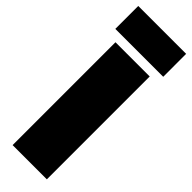

<svg xmlns="http://www.w3.org/2000/svg" viewBox="-302 -913 924 924"><g transform="rotate(45 160.0 -450.5)"><path d="M43 0V-700H276V0ZM-3 -745V-901H323V-745Z"/></g></svg>

Font: Georama ExtraCondensed Thin Black
Style: Regular
Weight: 900
Version: Version 1.001